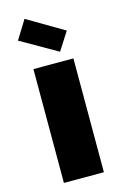

<svg xmlns="http://www.w3.org/2000/svg" viewBox="-122 -859 592 914"><g transform="rotate(-15 173.5 -401.5)"><path d="M75 0H272V-561H75ZM39 -711 219 -608 276 -697 96 -803Z"/></g></svg>

Font: SVN-Poppins ExtraBold
Style: Regular
Weight: 800
Designer: Ninad Kale (Devanagari), Jonny Pinhorn (Latin)
Foundry: Indian Type Foundry
Version: Version 3.002 2017; ttfautohint (v1.8.3)